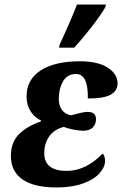

<svg xmlns="http://www.w3.org/2000/svg" viewBox="-20 -816 538 846"><path d="M28 -128Q28 -189 63.5 -224.5Q99 -260 160 -281L161 -285Q132 -298 114.5 -326Q97 -354 97 -391Q97 -465 159 -505.5Q221 -546 332 -546Q411 -546 454.5 -518Q498 -490 498 -449Q498 -416 468 -399Q438 -382 367 -382Q369 -490 315 -490Q276 -490 257.5 -457Q239 -424 239 -380Q239 -350 253.5 -331Q268 -312 293 -308L313 -313Q349 -323 366 -323Q403 -323 403 -291Q403 -268 388.5 -254Q374 -240 346 -240Q328 -240 301 -245.5Q274 -251 262 -257Q220 -247 197.5 -216Q175 -185 175 -141Q175 -101 200.5 -82Q226 -63 273 -63Q358 -63 432 -139Q436 -137 439.5 -128Q443 -119 443 -108Q443 -80 418.5 -52.5Q394 -25 345.5 -7.5Q297 10 230 10Q130 10 79 -25.5Q28 -61 28 -128ZM243 -620Q296 -734 319 -796H447L444 -784Q423 -748 383 -696.5Q343 -645 307 -606H240Z"/></svg>

Font: Noto Serif Narrow
Style: Bold Italic
Weight: 700
Width: 4
Italic angle: -12°
Designer: Monotype Design Team
Foundry: Monotype Imaging Inc.
Version: Version 1.001